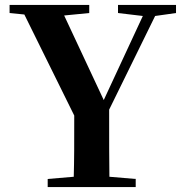

<svg xmlns="http://www.w3.org/2000/svg" viewBox="-20 -761 741 781"><path d="M460 -708 561 -696 402 -354 241 -698 343 -708V-741H19V-708L79 -702L282 -291C282 -171 282 -113 280 -42L174 -33V0H532V-33L425 -42C424 -118 424 -180 424 -315L611 -696L696 -708V-741H460Z"/></svg>

Font: Source Han Serif CN
Style: Bold
Weight: 700
Designer: Ryoko NISHIZUKA 西塚涼子 (kana & ideographs); Frank Grießhammer (Latin, Greek & Cyrillic); Wenlong ZHANG 张文龙 (bopomofo); San
Foundry: Adobe
Version: Version 2.003;hotconv 1.1.1;makeotfexe 2.6.0